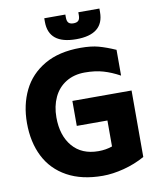

<svg xmlns="http://www.w3.org/2000/svg" viewBox="-105 -1068 964 1166"><g transform="rotate(-10 377.5 -485.0)"><path d="M35 0ZM695 -463V-53Q634 -19 564.5 -1Q495 17 434 17Q305 17 215 -32.5Q125 -82 80 -171Q35 -260 35 -378Q35 -490 78.5 -579Q122 -668 211.5 -720Q301 -772 434 -772Q500 -772 545.5 -759.5Q591 -747 648 -722V-563Q597 -591 547.5 -605.5Q498 -620 434 -620Q367 -620 317.5 -589.5Q268 -559 242.5 -504.5Q217 -450 217 -381Q217 -269 274 -202Q331 -135 434 -135Q480 -135 519 -149V-309H330V-463ZM249 -965V-987H379V-969Q379 -946 388.5 -936Q398 -926 419 -926Q440 -926 449.5 -936Q459 -946 459 -969V-987H589V-965Q589 -828 419 -828Q249 -828 249 -965Z"/></g></svg>

Font: Biryani Heavy
Style: Regular
Weight: 900
Designer: Dan Reynolds and Mathieu Réguer
Foundry: Dan Reynolds and Mathieu Réguer
Version: Version 1.003; ttfautohint (v1.1) -l 5 -r 5 -G 72 -x 0 -D la